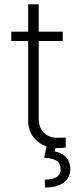

<svg xmlns="http://www.w3.org/2000/svg" viewBox="-20 -677 366 889"><path d="M270.5 -487.3H159.2V-129.9Q159.2 -84.5 183.8 -61.8Q208.5 -39.1 246.1 -39.1L284.2 -40V5.9Q269.5 8.8 242.2 8.8H236.3L233.4 24.4Q266.1 29.8 285.6 50.5Q305.2 71.3 305.7 105.5Q304.7 146 274.9 168.5Q245.1 190.9 188.5 191.4L187.5 155.3Q224.1 154.3 242.4 142.6Q260.7 130.9 260.7 106.4Q260.7 80.1 242.2 67.6Q223.6 55.2 184.6 53.7L195.3 1Q157.7 -11.7 134 -43.2Q110.4 -74.7 110.4 -120.1V-487.3H32.2V-530.3H110.4V-657.2H159.2V-530.3H270.5Z"/></svg>

Font: Pretendard Std ExtraLight
Style: Regular
Weight: 200
Designer: Base glyphs from Inter by Rasmus Andersson; Hangeul glyphs from Noto Sans CJK(Source Han Sans) by Jang Soo-young and Kan
Foundry: Kil Hyung-jin
Version: Version 1.309